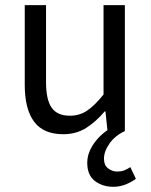

<svg xmlns="http://www.w3.org/2000/svg" viewBox="-20 -506 584 741"><path d="M417.5 214.9Q375.6 214.9 346.2 192.4Q316.7 169.9 316.7 122.3Q316.7 95.8 328.4 71.8Q340 47.7 357.8 28.4Q375.7 9.1 394.6 -3.6L387 -76.1H384.2Q350.4 -36.3 312.4 -12.2Q274.3 12 223.9 12Q147.6 12 111.5 -36.5Q75.5 -85.1 75.5 -178.1V-486.1H157.7V-188.7Q157.7 -121.1 179.4 -90.3Q201.1 -59.4 249.5 -59.4Q286.7 -59.4 316 -78.9Q345.3 -98.4 379.6 -141.3V-486.1H461.9V0Q424.4 17 402.9 47.5Q381.3 78.1 381.3 106.3Q381.3 131.8 397.3 143.9Q413.3 156 432 156Q447.9 156 459.7 151.4Q471.5 146.8 483 139L504.4 184Q488.7 196.2 465.7 205.6Q442.7 214.9 417.5 214.9Z"/></svg>

Font: Source Sans 3 VF
Style: Regular
Weight: 200
Designer: Paul D. Hunt
Foundry: Adobe
Version: Version 3.046;hotconv 1.0.118;makeotfexe 2.5.65603